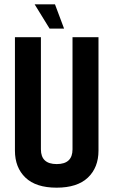

<svg xmlns="http://www.w3.org/2000/svg" viewBox="-20 -857 524 887"><path d="M140 -837H234L276 -725H209ZM315 -685H435V-161Q435 -83 386 -36.5Q337 10 241.5 10Q146 10 97.5 -36.5Q49 -83 49 -161V-685H169V-167Q169 -99 242 -99Q315 -99 315 -167Z"/></svg>

Font: Khand Semibold
Style: Regular
Weight: 600
Designer: Devanagari: Sanchit Sawaria, Jyotish Sonowal; Latin: Satya Rajpurohit
Foundry: Indian Type Foundry
Version: Version 1.100;PS 1.0;hotconv 1.0.78;makeotf.lib2.5.61930; tt